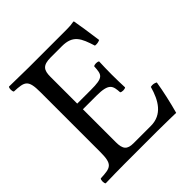

<svg xmlns="http://www.w3.org/2000/svg" viewBox="-177 -779 911 911"><g transform="rotate(-45 278.5 -323.5)"><path d="M281 -361H190V-541C190 -585 202 -605 256 -605H331C406 -605 422 -565 444 -496C456.4 -494.2 467.2 -496.3 477 -501C472 -542 457 -638 455 -646C455 -648 454 -649 451 -649C434 -646 426 -645 402 -645H147C116.5 -645 58 -646 18 -647C12 -641 12 -620 18 -614C88 -611 105 -606 105 -523V-122C105 -39 88 -34 18 -31C12 -25 12 -4 18 2C55 1 115 0 148 0H363C411 0 491 2 491 2C505 -48 520 -114 528 -165C517.6 -171 506.1 -173.2 493 -170C473 -98 438 -39 362 -39H246C204 -39 190 -55 190 -102V-323H281C366 -323 369 -300 372 -255C378 -249 399 -249 405 -255C404 -281 403 -308.7 403 -343C403 -371 404 -405 405 -429C399 -435 378 -435 372 -429C369 -374 366 -361 281 -361Z"/></g></svg>

Font: Libertinus Math
Style: Regular
Weight: 400
Designer: Philipp H. Poll
Foundry: Khaled Hosny
Version: Version 6.2